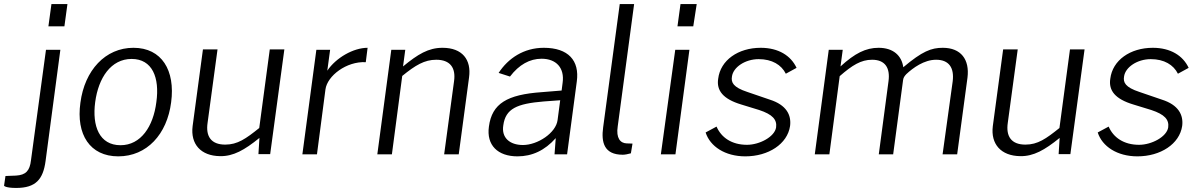

<svg xmlns="http://www.w3.org/2000/svg" viewBox="-103 -762 5931 948"><path d="M230 -742H151L136 -632H215ZM122 33 195 -516H124L50 29C44 82 24 102 -24 105L-76 107L-83 155C-83 155 -77 166 -23 166C74 166 110 123 122 33Z M481 10C622 10 722 -99 742 -257C763 -414 696 -526 556 -526C417 -526 315 -415 294 -255C272 -98 341 10 481 10ZM492 -45C388 -45 351 -139 367 -258C383 -378 445 -471 547 -471C649 -471 686 -379 669 -258C654 -138 593 -45 492 -45Z M984 9C1049 10 1104 -21 1178 -81L1173 -1H1231L1301 -518H1229L1177 -130C1111 -77 1070 -48 1009 -48C939 -48 912 -89 922 -156L971 -518H899L848 -139C837 -51 888 8 984 9Z M1390 0H1462L1504 -321C1513 -387 1607 -460 1703 -455L1712 -526C1642 -526 1556 -477 1513 -413L1527 -516H1459Z M1760 0H1832L1883 -387C1948 -440 1993 -467 2051 -467C2120 -467 2148 -427 2139 -362L2090 0H2162L2213 -380C2225 -467 2180 -526 2082 -526C2012 -526 1960 -494 1887 -434L1898 -516H1829Z M2452 10C2524 10 2587 -19 2641 -80L2635 0H2697L2745 -360C2759 -463 2703 -526 2582 -526C2483 -526 2406 -474 2359 -402L2415 -384C2460 -443 2513 -472 2571 -472C2644 -472 2685 -426 2675 -354L2670 -315L2572 -307C2401 -295 2326 -251 2311 -137C2298 -45 2355 10 2452 10ZM2479 -46C2414 -46 2372 -82 2382 -143C2393 -226 2450 -250 2581 -261L2663 -267L2650 -169C2642 -106 2552 -46 2479 -46Z M2972 2C2982 2 2998 -1 3012 -5L3020 -53L2991 -54C2960 -55 2938 -80 2947 -138L3028 -742H2957L2875 -133C2865 -60 2879 2 2972 2Z M3337 -742H3257L3242 -632H3320ZM3301 -516H3231L3160 0H3232Z M3577 10C3691 10 3785 -51 3798 -140C3805 -194 3780 -244 3698 -270L3587 -308C3517 -331 3506 -355 3511 -384C3517 -430 3576 -470 3643 -470C3709 -470 3755 -442 3777 -398L3830 -427C3802 -487 3741 -526 3653 -526C3542 -526 3454 -465 3443 -373C3434 -315 3467 -273 3557 -246L3645 -219C3712 -197 3734 -171 3729 -133C3722 -87 3648 -47 3585 -47C3510 -47 3458 -83 3435 -137L3381 -108C3403 -39 3477 10 3577 10Z M3920 0H3992L4043 -386C4105 -440 4148 -467 4203 -467C4267 -467 4293 -427 4284 -361L4236 0H4307L4356 -367C4358 -380 4363 -386 4372 -396C4405 -427 4460 -467 4519 -467C4583 -467 4609 -427 4601 -361L4551 0H4623L4674 -379C4685 -468 4642 -526 4552 -526C4495 -526 4451 -509 4357 -430C4349 -487 4308 -526 4235 -526C4172 -526 4118 -499 4047 -434L4058 -516H3989Z M4935 9C5000 10 5055 -21 5129 -81L5124 -1H5182L5252 -518H5180L5128 -130C5062 -77 5021 -48 4960 -48C4890 -48 4863 -89 4873 -156L4922 -518H4850L4799 -139C4788 -51 4839 8 4935 9Z M5513 10C5627 10 5721 -51 5734 -140C5741 -194 5716 -244 5634 -270L5523 -308C5453 -331 5442 -355 5447 -384C5453 -430 5512 -470 5579 -470C5645 -470 5691 -442 5713 -398L5766 -427C5738 -487 5677 -526 5589 -526C5478 -526 5390 -465 5379 -373C5370 -315 5403 -273 5493 -246L5581 -219C5648 -197 5670 -171 5665 -133C5658 -87 5584 -47 5521 -47C5446 -47 5394 -83 5371 -137L5317 -108C5339 -39 5413 10 5513 10Z"/></svg>

Font: United Sans Light
Style: Italic
Weight: 300
Italic angle: -8°
Designer: Pablo Impallari, Rodrigo Fuenzalida (Modified by Dan O. Williams)
Version: Version 1.000;PS 001.000;hotconv 1.0.88;makeotf.lib2.5.64775